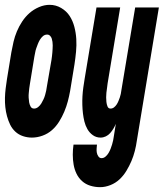

<svg xmlns="http://www.w3.org/2000/svg" viewBox="-39 -561 677 794"><path d="M93 8Q74 8 56 2Q38 -4 24.5 -16.5Q11 -29 3 -45.5Q-5 -62 -10 -80.5Q-15 -99 -17 -118Q-19 -137 -18.5 -156.5Q-18 -176 -15.5 -196Q-13 -216 -10 -235L8 -345Q12 -367 17 -388.5Q22 -410 31 -431.5Q40 -453 53 -472.5Q66 -492 83 -507Q100 -522 122 -531.5Q144 -541 166 -541Q192 -541 214 -528Q236 -515 249 -495Q262 -475 268.5 -450Q275 -425 276.5 -399.5Q278 -374 275.5 -347.5Q273 -321 269 -295L251 -185Q247 -163 241.5 -142Q236 -121 227 -99.5Q218 -78 205.5 -58Q193 -38 176 -23Q159 -8 137 0Q115 8 93 8ZM102 -112Q111 -112 119 -118.5Q127 -125 132 -133.5Q137 -142 141 -150.5Q145 -159 147.5 -168Q150 -177 152 -186Q154 -195 155 -204L174 -314Q175 -322 176 -329Q177 -336 177.5 -343.5Q178 -351 178.5 -358.5Q179 -366 179 -373.5Q179 -381 178 -388Q177 -395 175 -401.5Q173 -408 168 -413Q163 -418 156 -418Q146 -418 138.5 -411.5Q131 -405 126 -396.5Q121 -388 117.5 -379Q114 -370 111 -361.5Q108 -353 106.5 -344Q105 -335 103 -326L85 -216Q83 -206 82 -196Q81 -186 80 -176.5Q79 -167 79.5 -157Q80 -147 81.5 -138Q83 -129 87.5 -120.5Q92 -112 102 -112ZM375 213Q354 213 334.5 207Q315 201 300.5 188Q286 175 277.5 157.5Q269 140 265.5 120Q262 100 262 79Q262 58 265 37H362Q361 46 360.5 54.5Q360 63 361.5 71Q363 79 368 86Q373 93 381 93Q390 93 397.5 86.5Q405 80 410 71.5Q415 63 418.5 54Q422 45 424.5 36.5Q427 28 429 19Q431 10 432 1L440 -49Q436 -39 430 -29Q424 -19 416.5 -10.5Q409 -2 398.5 3Q388 8 377 8Q359 8 345 -2Q331 -12 322.5 -27Q314 -42 310 -58.5Q306 -75 304 -92Q302 -109 301.5 -127Q301 -145 302 -163Q303 -181 305.5 -199Q308 -217 311 -235L360 -530H458L406 -216Q405 -206 403.5 -196.5Q402 -187 401 -177.5Q400 -168 400 -158.5Q400 -149 401 -139.5Q402 -130 405.5 -121Q409 -112 418 -112Q426 -112 432.5 -117Q439 -122 443.5 -129Q448 -136 451 -143.5Q454 -151 456.5 -158Q459 -165 460.5 -172.5Q462 -180 463 -188L520 -530H618L527 20Q524 42 518.5 63.5Q513 85 504.5 105Q496 125 484 145Q472 165 455.5 180.5Q439 196 417.5 204.5Q396 213 375 213Z"/></svg>

Font: Iosevka Curly Heavy Extended
Style: Italic
Weight: 900
Width: 7
Italic angle: -9°
Monospace: yes
Designer: Belleve Invis
Foundry: Belleve Invis
Version: Version 11.1.0; ttfautohint (v1.8.3)